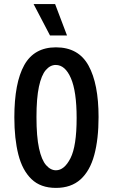

<svg xmlns="http://www.w3.org/2000/svg" viewBox="-20 -904 551 937"><path d="M253 13Q178 13 133.5 -30Q89 -73 69.5 -150Q50 -227 50 -331Q50 -500 98.5 -586.5Q147 -673 253 -673Q363 -673 412 -584Q461 -495 461 -333Q461 -225 440 -147.5Q419 -70 373 -28.5Q327 13 253 13ZM253 -73Q294 -73 324 -132Q354 -191 354 -328Q354 -458 326 -522.5Q298 -587 252 -587Q225 -587 203.5 -562Q182 -537 170 -481Q158 -425 158 -333Q158 -237 170.5 -180Q183 -123 205 -98Q227 -73 253 -73ZM224 -731 144 -884H249L307 -731Z"/></svg>

Font: Bricolage Grotesque 12pt Condensed Medium
Style: Regular
Weight: 500
Width: 3
Designer: Mathieu Triay
Foundry: Atelier Triay
Version: Version 1.001; ttfautohint (v1.8.4.7-5d5b);gftools[0.9.33.de